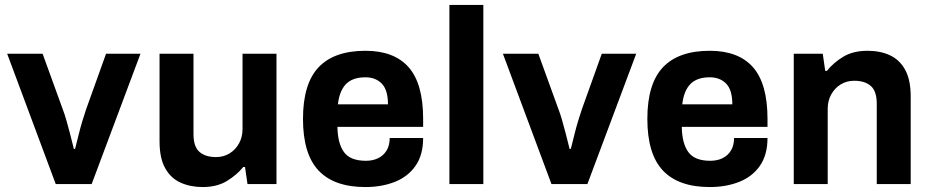

<svg xmlns="http://www.w3.org/2000/svg" viewBox="-20 -743 3764 775"><path d="M205 0 9 -526H152L234 -300Q240 -285 247.5 -259Q255 -233 262 -206Q269 -179 273.5 -160.5Q278 -142 278 -142H283Q283 -142 287.5 -159.5Q292 -177 298.5 -203.5Q305 -230 313 -256Q321 -282 327 -300L408 -526H547L350 0Z M798 12Q748 12 708.5 -6Q669 -24 646.5 -64.5Q624 -105 624 -173V-526H761V-202Q761 -151 785 -130Q809 -109 852 -109Q883 -109 907 -124Q931 -139 945 -164.5Q959 -190 959 -222V-526H1096V0H979L969 -69H962Q936 -37 896 -12.5Q856 12 798 12Z M1455 12Q1329 12 1266 -54.5Q1203 -121 1203 -263Q1203 -405 1266 -471.5Q1329 -538 1455 -538Q1571 -538 1629.5 -471.5Q1688 -405 1688 -263V-231H1342Q1343 -164 1368.5 -129Q1394 -94 1457 -94Q1485 -94 1506.5 -104.5Q1528 -115 1540.5 -135.5Q1553 -156 1553 -186H1688Q1688 -118 1657.5 -74Q1627 -30 1574 -9Q1521 12 1455 12ZM1344 -322H1546Q1546 -380 1521 -405.5Q1496 -431 1455 -431Q1403 -431 1376.5 -403.5Q1350 -376 1344 -322Z M1794 0V-723H1931V0Z M2206 0 2010 -526H2153L2235 -300Q2241 -285 2248.5 -259Q2256 -233 2263 -206Q2270 -179 2274.5 -160.5Q2279 -142 2279 -142H2284Q2284 -142 2288.5 -159.5Q2293 -177 2299.5 -203.5Q2306 -230 2314 -256Q2322 -282 2328 -300L2409 -526H2548L2351 0Z M2845 12Q2719 12 2656 -54.5Q2593 -121 2593 -263Q2593 -405 2656 -471.5Q2719 -538 2845 -538Q2961 -538 3019.5 -471.5Q3078 -405 3078 -263V-231H2732Q2733 -164 2758.5 -129Q2784 -94 2847 -94Q2875 -94 2896.5 -104.5Q2918 -115 2930.5 -135.5Q2943 -156 2943 -186H3078Q3078 -118 3047.5 -74Q3017 -30 2964 -9Q2911 12 2845 12ZM2734 -322H2936Q2936 -380 2911 -405.5Q2886 -431 2845 -431Q2793 -431 2766.5 -403.5Q2740 -376 2734 -322Z M3184 0V-526H3301L3311 -457H3318Q3343 -489 3383 -513.5Q3423 -538 3482 -538Q3533 -538 3572 -520Q3611 -502 3633.5 -461.5Q3656 -421 3656 -353V0H3519V-324Q3519 -375 3495 -396Q3471 -417 3428 -417Q3397 -417 3373 -402Q3349 -387 3335 -361.5Q3321 -336 3321 -304V0Z"/></svg>

Font: Archivo VF Beta
Style: Regular
Weight: 400
Designer: Hector Gatti
Foundry: Omnibus-Type
Version: Version 1.002